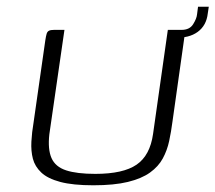

<svg xmlns="http://www.w3.org/2000/svg" viewBox="-20 -549 642 572"><path d="M494 -188Q490 -157 484 -129Q478 -101 465 -77Q452 -53 427 -35Q402 -17 361 -7Q320 3 258 3Q197 3 159.5 -7Q122 -17 103 -35Q84 -53 78 -76Q72 -99 73.5 -127Q75 -155 80 -184L115 -429Q117 -442 119 -448.5Q121 -455 126 -457.5Q131 -460 141 -460H172L127 -149Q122 -104 133.5 -78Q145 -52 177 -41.5Q209 -31 264 -31Q347 -31 387 -58.5Q427 -86 436 -150L480 -460H510Q521 -460 525.5 -457.5Q530 -455 530 -448.5Q530 -442 528 -429ZM501 -437 500 -460H521Q545 -460 555.5 -477Q566 -494 567 -506L570 -529H602L599 -509Q595 -473 569 -454Q543 -435 501 -437Z"/></svg>

Font: Genos Thin Light
Style: Italic
Weight: 300
Italic angle: -8°
Version: Version 1.010